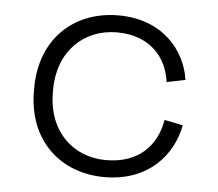

<svg xmlns="http://www.w3.org/2000/svg" viewBox="-43 -547 689 608"><g transform="rotate(5 301.5 -243.0)"><path d="M310 14C450 14 525 -76 543 -171L484 -183C471 -103 416 -40 310 -40C204 -40 124 -117 124 -239V-247C124 -369 204 -446 310 -446C416 -446 470 -380 480 -303L539 -315C525 -409 450 -500 310 -500C168 -500 64 -403 64 -248V-238C64 -83 168 14 310 14Z"/></g></svg>

Font: Meta Space Icons Icons
Style: Regular
Weight: 400
Designer: Meta Pool / Florian Karsten
Foundry: Meta Pool / Florian Karsten
Version: Version 2.000;Glyphs 3.2 (3187)